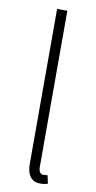

<svg xmlns="http://www.w3.org/2000/svg" viewBox="-91 -834 443 886"><g transform="rotate(10 130.0 -390.5)"><path d="M165 13Q144 13 130.5 4Q117 -5 109.5 -23Q102 -41 102 -69V-794H150V-63Q150 -46 156 -37.5Q162 -29 172 -29Q176 -29 180 -29.5Q184 -30 192 -31L200 8Q192 10 185 11.5Q178 13 165 13Z"/></g></svg>

Font: Noto Sans JP ExtraLight
Style: Regular
Weight: 250
Designer: Ryoko NISHIZUKA  (kana, bopomofo & ideographs); Paul D. Hunt (Latin, Greek & Cyrillic); Sandoll Communications , Soo-you
Foundry: Adobe
Version: Version 2.004-H2;hotconv 1.0.118;makeotfexe 2.5.65603